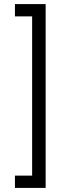

<svg xmlns="http://www.w3.org/2000/svg" viewBox="-20 -780 326 938"><path d="M53 -760H203V138H53V78H137V-700H53Z"/></svg>

Font: IBM Plex Sans Condensed
Style: Regular
Weight: 400
Width: 3
Designer: Mike Abbink, Paul van der Laan, Pieter van Rosmalen
Foundry: Bold Monday
Version: Version 3.201